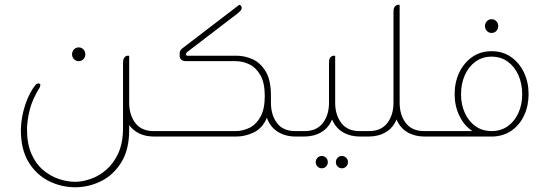

<svg xmlns="http://www.w3.org/2000/svg" viewBox="-20 -576 2317 810"><path d="M312 -318Q300 -318 292 -326.5Q284 -335 284 -347Q284 -359 292 -367.5Q300 -376 312 -376Q324 -376 332 -367.5Q340 -359 340 -347Q340 -335 332 -326.5Q324 -318 312 -318ZM628 -23H659V0H630Q561 0 525 -48V-28Q525 55 492 108.5Q459 162 407 188Q355 214 297 214Q239 214 186.5 188Q134 162 101 108.5Q68 55 68 -28Q69 -81 86.5 -134Q104 -187 131 -219Q136 -224 143 -224Q145 -224 148 -222.5Q151 -221 150 -216Q150 -214 148 -208Q116 -156 105.5 -113Q95 -70 94 -36Q93 27 111.5 70.5Q130 114 161 140.5Q192 167 228 179Q264 191 297 191Q327 191 362 179Q397 167 428 140.5Q459 114 479 70.5Q499 27 499 -36V-307Q499 -313 499.5 -319.5Q500 -326 504 -332Q509 -341 520 -341H523Q525 -341 525 -338V-143Q525 -91 551 -57Q577 -23 628 -23Z M1225 -23H1257V0H1227Q1184 0 1152 -20Q1120 -40 1106 -79Q1087 -35 1051 -17.5Q1015 0 977 0H646V-23H974Q1005 -23 1033 -37Q1061 -51 1079 -83.5Q1097 -116 1097 -171Q1097 -226 1079 -258Q1061 -290 1033 -304Q1005 -318 974 -318H767Q751 -318 744.5 -324.5Q738 -331 738 -339V-351Q738 -356 740 -361Q742 -366 748 -371L987 -554Q990 -557 993 -555Q1002 -548 999 -538Q998 -532 982 -519L769 -356Q765 -352 765 -349V-348Q765 -341 770 -341H977Q1013 -341 1046 -326Q1079 -311 1101 -274.5Q1123 -238 1123 -173V-143Q1123 -91 1148.5 -57Q1174 -23 1225 -23Z M1497 -23H1528V0H1498Q1458 0 1427 -18Q1396 -36 1381 -72Q1366 -36 1335 -18Q1304 0 1263 0H1245V-23H1265Q1316 -23 1342 -57Q1368 -91 1368 -143V-307Q1368 -313 1368.5 -319.5Q1369 -326 1372 -332Q1379 -341 1389 -341H1392Q1394 -341 1394 -338V-143Q1394 -91 1420 -57Q1446 -23 1497 -23ZM1337 82Q1348 82 1355.5 89.5Q1363 97 1363 108Q1363 119 1355.5 126.5Q1348 134 1337 134Q1327 134 1319.5 126.5Q1312 119 1312 108Q1312 97 1319.5 89.5Q1327 82 1337 82ZM1422 82Q1433 82 1440.5 89.5Q1448 97 1448 108Q1448 119 1440.5 126.5Q1433 134 1422 134Q1412 134 1404.5 126.5Q1397 119 1397 108Q1397 97 1404.5 89.5Q1412 82 1422 82Z M1769 -23H1800V0H1770Q1730 0 1699 -18Q1668 -36 1653 -72Q1638 -36 1607 -18Q1576 0 1535 0H1517V-23H1537Q1588 -23 1614 -57Q1640 -91 1640 -143V-521Q1640 -527 1640.5 -533.5Q1641 -540 1644 -546Q1651 -556 1661 -556H1664Q1666 -556 1666 -553V-143Q1666 -91 1692 -57Q1718 -23 1769 -23Z M2054 -437Q2042 -437 2034 -445.5Q2026 -454 2026 -466Q2026 -478 2034 -486.5Q2042 -495 2054 -495Q2066 -495 2074 -486.5Q2082 -478 2082 -466Q2082 -454 2074 -445.5Q2066 -437 2054 -437ZM2054 -360Q2101 -360 2136 -335.5Q2171 -311 2190.5 -270Q2210 -229 2210 -179Q2210 -130 2191.5 -90Q2173 -50 2139.5 -26Q2106 -2 2060 0H1789V-23H1973Q1938 -46 1918 -87.5Q1898 -129 1898 -179Q1898 -229 1917.5 -270Q1937 -311 1972 -335.5Q2007 -360 2054 -360ZM2054 -23Q2093 -23 2122 -43.5Q2151 -64 2167 -99.5Q2183 -135 2183 -178Q2183 -223 2167 -259Q2151 -295 2122 -316Q2093 -337 2054 -337Q2015 -337 1986 -316Q1957 -295 1941 -259Q1925 -223 1925 -178Q1925 -135 1941 -99.5Q1957 -64 1986 -43.5Q2015 -23 2054 -23Z"/></svg>

Font: Zain ExtraLight
Style: Regular
Weight: 200
Designer: Zain,Boutros
Foundry: Mobile Telecommunications Company (Zain), 2024
Version: Version 1.51; ttfautohint (v1.8.4)